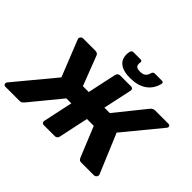

<svg xmlns="http://www.w3.org/2000/svg" viewBox="-188 -1206 1508 1508"><g transform="rotate(45 566.0 -451.5)"><path d="M1123.2 -700Q1133 -700 1137.7 -693.7Q1142.5 -687.4 1140.5 -678.8Q1138.9 -672.9 1133.7 -667L883.7 -363.1L1021.6 -33.8Q1023.6 -28.8 1021.6 -22.8Q1020.2 -13.4 1012.2 -6.7Q1004.2 0 994.9 0H854.1Q838.3 0 831.9 -7.2Q825.5 -14.5 823.1 -19.2L719 -273.8H643L589.9 -24.7Q588.2 -13.9 579.5 -6.9Q570.7 0 560.1 0H436.7Q426.1 0 420.4 -6.9Q414.6 -13.9 416.2 -25.1L469.4 -273.8H414.1L205.1 -19.2Q200.7 -14.5 192.1 -7.2Q183.5 0 167.6 0H9.5Q0.1 0 -4.9 -6.7Q-9.9 -13.4 -8.5 -22.8Q-7.5 -25.1 -6.4 -28.4Q-5.2 -31.8 -3.2 -33.8L270.1 -363.1L148.9 -667Q146.5 -673.1 148.1 -678.8Q150.1 -687.4 156.9 -693.7Q163.6 -700 173.4 -700H309.4Q324.5 -700 332.3 -694.3Q340.1 -688.6 343.1 -680.6L438.2 -433.7H503.2L555 -674.9Q557 -685.5 565.6 -692.8Q574.1 -700 584.7 -700H708.1Q718.7 -700 724.7 -692.8Q730.6 -685.5 728.6 -674.9L676.9 -433.7H737.1L935.9 -680.6Q942.3 -688.6 952.3 -694.3Q962.4 -700 976.9 -700ZM654.7 -740.6Q591.1 -740.6 555.9 -760.1Q520.7 -779.6 509.9 -812.2Q499 -844.9 507.5 -884.1Q509.5 -892.1 515.2 -897.6Q520.9 -903.1 530.5 -903.1H610.5Q619.5 -903.1 623.5 -897.6Q627.5 -892.1 625.5 -884.1Q623.1 -870.6 625.2 -858.4Q627.4 -846.2 638.5 -838.7Q649.6 -831.2 673.5 -831.2Q709.5 -831.2 725 -847.2Q740.5 -863.2 744.5 -884.1Q746.5 -892.1 752.5 -897.6Q758.5 -903.1 767.5 -903.1H847.5Q856.5 -903.1 860.5 -897.6Q864.5 -892.1 862.5 -884.1Q854 -844.9 829.3 -812.2Q804.6 -779.6 761.7 -760.1Q718.7 -740.6 654.7 -740.6Z"/></g></svg>

Font: Rubik Light
Style: Italic
Weight: 300
Italic angle: -12°
Designer: Hubert and Fischer
Foundry: Hubert and Fischer
Version: Version 2.300;gftools[0.9.30]